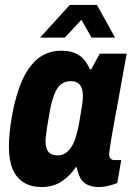

<svg xmlns="http://www.w3.org/2000/svg" viewBox="-20 -744 536 776"><path d="M149 12Q106 12 76 -6.5Q46 -25 31 -61Q16 -97 16 -150Q16 -177 19 -207.5Q22 -238 28 -273Q43 -359 69.5 -418.5Q96 -478 135 -508.5Q174 -539 227 -539Q259 -539 281.5 -530Q304 -521 318.5 -504.5Q333 -488 343 -464H349L383 -527H492L468 -395Q464 -370 457.5 -335.5Q451 -301 444.5 -265.5Q438 -230 432.5 -198.5Q427 -167 424 -146Q421 -125 421 -121Q421 -109 427 -103Q433 -97 443 -97H470L454 -4Q438 2 418 7Q398 12 378 12Q351 12 330 1Q309 -10 300 -35Q297 -42 294.5 -49.5Q292 -57 291 -67L286 -68Q264 -34 229.5 -11Q195 12 149 12ZM213 -116Q229 -116 242 -123.5Q255 -131 266 -146.5Q277 -162 284.5 -184.5Q292 -207 298 -236Q305 -279 309 -302Q313 -325 314 -336.5Q315 -348 315 -355Q315 -375 310 -388.5Q305 -402 294 -409Q283 -416 266 -416Q243 -416 227 -403.5Q211 -391 200.5 -365Q190 -339 182 -299Q174 -255 170.5 -231Q167 -207 165.5 -195.5Q164 -184 164 -175Q164 -145 175.5 -130.5Q187 -116 213 -116ZM142 -592 262 -724H372L445 -592H350L292 -694H337L242 -592Z"/></svg>

Font: Archivo Condensed ExtraBold
Style: Italic
Weight: 800
Width: 3
Italic angle: -10°
Designer: Hector Gatti
Foundry: Omnibus-Type
Version: Version 2.001